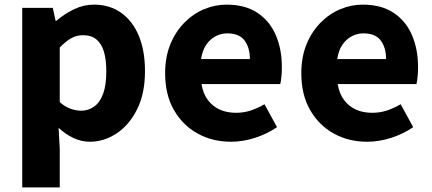

<svg xmlns="http://www.w3.org/2000/svg" viewBox="-20 -598 1867 829"><path d="M76 211V-564H208L220 -508H223Q258 -538 299.5 -558Q341 -578 385 -578Q454 -578 503.5 -542.5Q553 -507 579.5 -443Q606 -379 606 -291Q606 -194 572 -126Q538 -58 483.5 -22Q429 14 368 14Q332 14 297.5 -2Q263 -18 233 -46L238 44V211ZM331 -120Q361 -120 386 -137.5Q411 -155 425 -192.5Q439 -230 439 -289Q439 -341 428.5 -375.5Q418 -410 396 -428Q374 -446 338 -446Q311 -446 287.5 -433Q264 -420 238 -393V-157Q262 -136 286 -128Q310 -120 331 -120Z M978 14Q897 14 833 -21.5Q769 -57 731 -123Q693 -189 693 -282Q693 -351 715 -405.5Q737 -460 775 -499Q813 -538 860.5 -558Q908 -578 958 -578Q1038 -578 1091 -543Q1144 -508 1170.5 -447Q1197 -386 1197 -308Q1197 -285 1195 -265.5Q1193 -246 1190 -235H850Q857 -193 878 -165.5Q899 -138 929.5 -124.5Q960 -111 999 -111Q1032 -111 1061.5 -120.5Q1091 -130 1122 -148L1176 -49Q1134 -20 1081.5 -3Q1029 14 978 14ZM848 -343H1059Q1059 -392 1036 -423Q1013 -454 961 -454Q935 -454 911 -441.5Q887 -429 870.5 -405Q854 -381 848 -343Z M1566 14Q1485 14 1421 -21.5Q1357 -57 1319 -123Q1281 -189 1281 -282Q1281 -351 1303 -405.5Q1325 -460 1363 -499Q1401 -538 1448.5 -558Q1496 -578 1546 -578Q1626 -578 1679 -543Q1732 -508 1758.5 -447Q1785 -386 1785 -308Q1785 -285 1783 -265.5Q1781 -246 1778 -235H1438Q1445 -193 1466 -165.5Q1487 -138 1517.5 -124.5Q1548 -111 1587 -111Q1620 -111 1649.5 -120.5Q1679 -130 1710 -148L1764 -49Q1722 -20 1669.5 -3Q1617 14 1566 14ZM1436 -343H1647Q1647 -392 1624 -423Q1601 -454 1549 -454Q1523 -454 1499 -441.5Q1475 -429 1458.5 -405Q1442 -381 1436 -343Z"/></svg>

Font: Noto Sans TC ExtraBold
Style: Regular
Weight: 800
Designer: Ryoko NISHIZUKA  (kana, bopomofo & ideographs); Paul D. Hunt (Latin, Greek & Cyrillic); Sandoll Communications , Soo-you
Foundry: Adobe
Version: Version 2.004-H2;hotconv 1.0.118;makeotfexe 2.5.65603